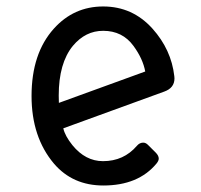

<svg xmlns="http://www.w3.org/2000/svg" viewBox="-20 -567 626 597"><path d="M301.3 9.8Q206.1 9.8 147.9 -58.1Q78.1 -140.6 78.1 -268.6Q78.1 -400.9 147.5 -478Q209.5 -546.9 300.8 -546.9Q392.1 -546.9 454.1 -478Q512.7 -412.6 522 -330.1Q522.5 -326.7 522.5 -323.2Q522.5 -293.5 490.7 -282.2L176.8 -168Q182.1 -144.5 205.1 -115.7Q245.6 -65.9 300.3 -65.9Q364.7 -65.9 405.8 -113.8Q414.1 -123.5 425.3 -123.5Q433.1 -123.5 439.9 -116.7L464.4 -92.3Q473.6 -83 473.6 -73.7Q473.6 -66.9 466.3 -58.1Q409.7 9.8 301.3 9.8ZM431.6 -344.7Q424.3 -384.3 395 -424.3Q360.8 -471.2 300.8 -471.2Q245.6 -471.2 206.5 -424.3Q162.6 -370.6 162.6 -270Q162.6 -258.3 163.1 -247.1Z"/></svg>

Font: Simply Mono
Style: Book
Weight: 400
Designer: Wojciech Kalinowski "wmk69" (wmk69@o2.pl)
Foundry: Wojciech Kalinowski "wmk69" (wmk69@o2.pl)
Version: Version 1.0.0